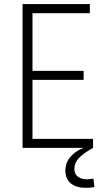

<svg xmlns="http://www.w3.org/2000/svg" viewBox="-20 -720 540 935"><path d="M89.8 -700.2H417.5V-655.8H138.2V-375H387.2V-331.1H138.2V-43.9H433.1V0H89.8ZM398.9 194.8Q351.1 194.8 324.7 172.9Q298.3 150.9 298.3 110.4Q298.3 70.8 325 41.7Q351.6 12.7 387.2 0H433.6Q389.2 24.4 365.7 48.1Q342.3 71.8 342.3 103Q342.3 127 358.9 140.1Q375.5 153.3 405.8 153.3Q410.2 153.3 435.1 149.9L439.9 190.9Q415 194.8 398.9 194.8Z"/></svg>

Font: DavidDev Light
Style: Regular
Weight: 300
Designer: David.dev
Foundry: David.dev
Version: Version 1.001;FEAKit 1.0